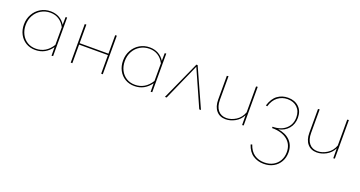

<svg xmlns="http://www.w3.org/2000/svg" viewBox="-40 -1011 3570 1902"><g transform="rotate(20 1745.0 -60.5)"><path d="M427 -408V-1L411 1L410 -89Q345 3 238 3Q182 3 139 -23Q96 -49 72 -94.5Q48 -140 48 -197Q48 -257 75.5 -306Q103 -355 150 -382.5Q197 -410 254 -410Q303 -410 343 -389Q383 -368 410 -325L411 -406ZM410 -113V-299Q385 -347 346 -371.5Q307 -396 256 -396Q203 -396 159.5 -370.5Q116 -345 91 -300Q66 -255 66 -198Q66 -144 88 -101.5Q110 -59 149 -35Q188 -11 239 -11Q347 -11 410 -113Z M951 -407V0H934V-196H630V0H613V-406L630 -407V-211H934V-406Z M1472 -408V-1L1456 1L1455 -89Q1390 3 1283 3Q1227 3 1184 -23Q1141 -49 1117 -94.5Q1093 -140 1093 -197Q1093 -257 1120.5 -306Q1148 -355 1195 -382.5Q1242 -410 1299 -410Q1348 -410 1388 -389Q1428 -368 1455 -325L1456 -406ZM1455 -113V-299Q1430 -347 1391 -371.5Q1352 -396 1301 -396Q1248 -396 1204.5 -370.5Q1161 -345 1136 -300Q1111 -255 1111 -198Q1111 -144 1133 -101.5Q1155 -59 1194 -35Q1233 -11 1284 -11Q1392 -11 1455 -113Z M1968 0 1796 -387 1624 0H1606L1790 -407H1803L1986 0Z M2436 -408V-1L2420 1L2419 -103Q2392 -50 2343 -23.5Q2294 3 2245 3Q2183 3 2147 -39Q2111 -81 2111 -156V-406L2128 -408V-159Q2128 -89 2160 -50Q2192 -11 2248 -11Q2298 -11 2347.5 -42Q2397 -73 2419 -133V-406Z M2945 100Q2945 154 2920.5 197Q2896 240 2852 264.5Q2808 289 2750 289Q2687 289 2638 257Q2589 225 2565 153L2580 147Q2602 213 2646.5 243.5Q2691 274 2751 274Q2805 274 2845 251.5Q2885 229 2906.5 190Q2928 151 2928 102Q2928 20 2869.5 -26.5Q2811 -73 2709 -73V-87Q2795 -87 2847 -133Q2899 -179 2899 -254Q2899 -319 2860 -357Q2821 -395 2757 -395Q2699 -395 2654.5 -361Q2610 -327 2590 -259L2575 -263Q2599 -341 2647 -375.5Q2695 -410 2757 -410Q2828 -410 2871.5 -368.5Q2915 -327 2915 -256Q2915 -189 2876.5 -142.5Q2838 -96 2771 -82Q2852 -71 2898.5 -23.5Q2945 24 2945 100Z M3397 -408V-1L3381 1L3380 -103Q3353 -50 3304 -23.5Q3255 3 3206 3Q3144 3 3108 -39Q3072 -81 3072 -156V-406L3089 -408V-159Q3089 -89 3121 -50Q3153 -11 3209 -11Q3259 -11 3308.5 -42Q3358 -73 3380 -133V-406Z"/></g></svg>

Font: Ysabeau Infant Thin
Style: Regular
Weight: 200
Designer: Christian Thalmann (Catharsis Fonts)
Version: Version 0.003